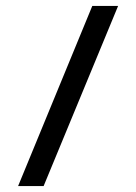

<svg xmlns="http://www.w3.org/2000/svg" viewBox="-20 -589 459 647"><path d="M41 38 291 -569H378L127 38Z"/></svg>

Font: Genos SemiBold
Style: Regular
Weight: 600
Designer: Robert E. Leuschke
Foundry: Robert E. Leuschke
Version: Version 1.010